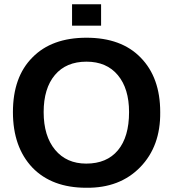

<svg xmlns="http://www.w3.org/2000/svg" viewBox="-20 -876 818 906"><path d="M736 -347Q738 -186 641.5 -87Q545 12 387 10Q225 10 133 -85Q41 -182 41 -347Q41 -513 133 -605Q224 -698 388 -698Q553 -698 644 -604Q736 -510 736 -347ZM589 -347Q589 -458 536 -521.5Q483 -585 388 -585Q292 -585 239 -522Q186 -459 186 -347Q186 -234 240 -169Q294 -104 387 -104Q484 -104 536.5 -167Q589 -230 589 -347ZM457 -755H320V-856H457Z"/></svg>

Font: Libra Sans
Style: Bold
Weight: 700
Foundry: Context Ltd
Version: Version 1.000